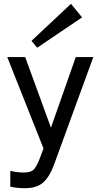

<svg xmlns="http://www.w3.org/2000/svg" viewBox="-20 -779 532 1006"><path d="M111 207Q68 207 34 199V116Q49 120 67.5 122.5Q86 125 103 125Q141 125 156 110Q171 95 186 57L208 -1L18 -480H112L247 -110L377 -480H469L263 84Q241 145 207.5 176Q174 207 111 207ZM175 -529 145 -565 352 -759 410 -688Z"/></svg>

Font: Zen Kaku Gothic Antique Medium
Style: Regular
Weight: 500
Designer: Yoshimichi Ohira
Foundry: Positype
Version: Version 1.002